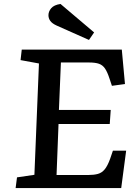

<svg xmlns="http://www.w3.org/2000/svg" viewBox="-20 -951 700 971"><path d="M177 -630 84 -647 90 -700H596L612 -526L546 -517L534 -553Q523 -587 511 -604.5Q499 -622 480.5 -628.5Q462 -635 430 -635H288L278 -395H540L535 -324H276L266 -66H427Q455 -66 475 -71.5Q495 -77 509.5 -94.5Q524 -112 537 -148L551 -189H618L593 0H59L66 -54L154 -67ZM456 -787 430 -749 266 -822Q244 -832 234.5 -845Q225 -858 225 -874Q225 -893 239 -909.5Q253 -926 286 -931Z"/></svg>

Font: Literata 7pt Medium
Style: Italic
Weight: 500
Italic angle: -2°
Designer: Latin by Veronika Burian and Jose Scaglione. Greek by Irene Vlachou. Cyrillic by Vera Evstafieva
Foundry: TypeTogether
Version: Version 3.002